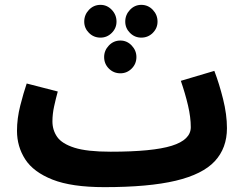

<svg xmlns="http://www.w3.org/2000/svg" viewBox="-20 -750 1006 791"><path d="M410 21Q275 21 196.5 -10Q118 -41 84 -93.5Q50 -146 50 -211Q50 -262 63.5 -315Q77 -368 90 -406L218 -373Q210 -344 203 -312Q196 -280 196 -250Q196 -214 215.5 -186Q235 -158 286.5 -141.5Q338 -125 436 -125Q609 -125 687.5 -149.5Q766 -174 766 -226Q766 -267 754.5 -316Q743 -365 725 -417L863 -458Q883 -406 899 -342Q915 -278 915 -222Q915 -140 865 -86Q815 -32 704 -5.5Q593 21 410 21ZM394 -595Q366 -595 346.5 -614.5Q327 -634 327 -661Q327 -689 346.5 -709.5Q366 -730 394 -730Q421 -730 440.5 -709.5Q460 -689 460 -661Q460 -634 440.5 -614.5Q421 -595 394 -595ZM562 -595Q535 -595 515.5 -614.5Q496 -634 496 -661Q496 -689 515.5 -709.5Q535 -730 562 -730Q590 -730 609.5 -709.5Q629 -689 629 -661Q629 -634 609.5 -614.5Q590 -595 562 -595ZM476 -448Q448 -448 428.5 -467.5Q409 -487 409 -515Q409 -542 428.5 -562.5Q448 -583 476 -583Q503 -583 522.5 -562.5Q542 -542 542 -515Q542 -487 522.5 -467.5Q503 -448 476 -448Z"/></svg>

Font: Noto Sans Arabic UI Cn XBd
Style: Regular
Weight: 800
Width: 3
Designer: Monotype Design Team, Nadine Chahine and Nizar Qandah
Foundry: Monotype Imaging Inc.
Version: Version 2.010; ttfautohint (v1.8.4.7-5d5b)